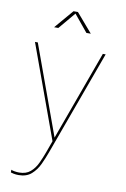

<svg xmlns="http://www.w3.org/2000/svg" viewBox="-102 -797 703 1074"><g transform="rotate(10 249.0 -260.0)"><path d="M82 218.5Q67 218.5 53.8 215.8Q40.5 213 37.5 211.5V196Q43.5 199.5 57.5 201.8Q71.5 204 83 204Q122 204 146.2 183.2Q170.5 162.5 185.5 130.5Q200.5 98.5 212.5 65.5L236.5 -1L43.5 -531H59.5L245.5 -19.5H243L429 -531H445L227.5 65Q215.5 98.5 198.8 134.2Q182 170 154.5 194.2Q127 218.5 82 218.5ZM134.5 -630.5 226 -737.5H251L343 -630.5H318L234.5 -732H244L158.5 -630.5Z"/></g></svg>

Font: Epilogue Thin
Style: Regular
Weight: 250
Designer: Tyler Finck
Foundry: Etcetera Type Co
Version: Version 2.111